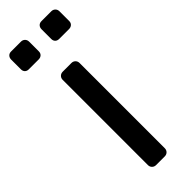

<svg xmlns="http://www.w3.org/2000/svg" viewBox="-256 -738 756 756"><g transform="rotate(-45 121.5 -360.0)"><path d="M97 0Q87 0 80.5 -6.5Q74 -13 74 -23V-497Q74 -507 80.5 -513.5Q87 -520 97 -520H145Q155 -520 161.5 -513.5Q168 -507 168 -497V-23Q168 -13 161.5 -6.5Q155 0 145 0ZM179 -621Q168 -621 162 -627Q156 -633 156 -643V-697Q156 -707 162 -713.5Q168 -720 179 -720H233Q243 -720 249.5 -713.5Q256 -707 256 -697V-643Q256 -633 249.5 -627Q243 -621 233 -621ZM9 -621Q-1 -621 -7 -627Q-13 -633 -13 -643V-697Q-13 -707 -7 -713.5Q-1 -720 9 -720H64Q74 -720 80.5 -713.5Q87 -707 87 -697V-643Q87 -633 80.5 -627Q74 -621 64 -621Z"/></g></svg>

Font: RubikRegular
Style: Regular
Weight: 400
Designer: Hubert and Fischer
Foundry: Hubert and Fischer
Version: Version 2.300;gftools[0.9.30]